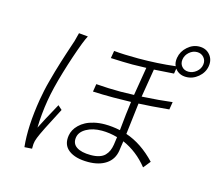

<svg xmlns="http://www.w3.org/2000/svg" viewBox="-116 -963 1299 1147"><g transform="rotate(15 533.0 -389.5)"><path d="M264.9 -706 321 -701Q311.4 -683.2 298.7 -650.9Q265.3 -563.2 232.8 -454.5Q200.3 -345.9 187.5 -268.1Q172.9 -181.1 171.2 -96.9Q194.2 -143.8 257.8 -258.9L283 -236.2Q198.2 -75.3 183.9 -36.9Q174.7 -14.2 173.3 3.9Q173.3 7.8 172.9 18.3Q172.6 28.8 172.6 33L126.1 35.9Q112.6 -89.1 141.3 -262.1Q146 -290.1 152.7 -321.4Q159.4 -352.6 168.7 -386.4Q177.9 -420.1 185.5 -447.4Q193.2 -474.8 204.4 -510.1Q215.6 -545.5 221.6 -564.1Q227.6 -582.7 238.5 -615.4Q249.3 -648.1 251.4 -654.1Q255.7 -668 264.9 -706ZM638.5 -116.8Q641.7 -136.4 645.2 -165.1Q595.9 -179 548.7 -179Q492.5 -179 453.5 -157.1Q414.4 -135.3 408.7 -100.9Q402.3 -61.4 432.2 -41.2Q462 -21 520.6 -21Q550.8 -21 572.6 -28.1Q594.5 -35.2 607.6 -48.8Q620.7 -62.5 627.8 -78.8Q634.9 -95.2 638.5 -116.8ZM955.3 -653.1Q981.9 -653.1 1004.1 -671.3Q1026.3 -689.6 1030.5 -715.9Q1034.8 -742.2 1018.6 -761Q1002.5 -779.8 976.2 -779.8Q949.9 -779.8 928.4 -761Q907 -742.2 902.7 -715.9Q898.4 -689.6 913.7 -671.3Q929 -653.1 955.3 -653.1ZM881 -652 875.7 -620Q798.7 -614 753.2 -611.9L724.4 -437.1Q836.6 -443.5 911.9 -453.1L904.1 -405.9Q787.3 -394.9 717 -392Q712.4 -356.5 693.9 -198.2Q791.9 -165.5 877.5 -74.9L842 -30.9Q777 -112.2 687.9 -150.9Q685.4 -136.4 682.5 -115.2Q679.7 -94.1 679 -89.8Q670.1 -35.2 626.6 -6Q583.1 23.1 515.3 23.1Q437.1 23.1 395.4 -8.7Q353.7 -40.5 363.6 -100.1Q366.5 -117.9 375.4 -134.6Q384.2 -151.3 400.4 -167.1Q416.5 -182.9 438.2 -194.4Q459.9 -206 490.4 -213.1Q521 -220.2 556.5 -220.2Q601.2 -220.2 650.9 -209.9Q661.6 -320.7 671.5 -389.9Q611.2 -388.1 562.1 -388.1Q490.1 -388.1 435.7 -391L443.5 -438.9Q519.9 -432.9 594.8 -432.9Q623.9 -432.9 677.9 -435L707 -610.1Q650.9 -608 621.8 -608Q569.2 -608 487.2 -611.9L495 -658Q555.8 -652 644.9 -652Q764.2 -652 873.9 -665.1Q863.6 -685.7 868.6 -715.9Q875.7 -757.1 908.6 -786Q941.4 -815 981.9 -815Q1023.1 -815 1047.2 -786Q1071.4 -757.1 1064.6 -715.9Q1057.9 -675.4 1024.3 -647.2Q990.8 -619 949.6 -619Q905.5 -619 881 -652Z"/></g></svg>

Font: Karasuma Gothic
Style: Light Italic
Weight: 300
Italic angle: 9.39998°
Designer: Rasmus Andersson / Ryoko Nishizuka
Foundry: rsms
Version: Version 1.00